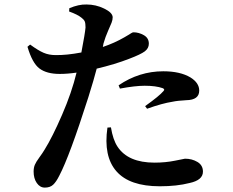

<svg xmlns="http://www.w3.org/2000/svg" viewBox="-20 -811 1040 856"><path d="M514.6 -416 508.8 -430.7Q600.6 -493.2 708 -493.2Q783.2 -493.2 829.1 -465.8Q868.2 -441.4 868.2 -407.2Q868.2 -365.2 810.5 -364.3Q771.5 -362.3 749 -357.4Q704.1 -350.6 635.7 -326.2L627 -337.9Q691.4 -383.8 709 -405.3Q716.8 -413.1 705.1 -418Q674.8 -428.7 625 -428.7Q583 -428.7 514.6 -416ZM441.4 -617.2 438.5 -601.6Q490.2 -619.1 534.2 -644.5Q541 -648.4 550.8 -654.3Q560.5 -660.2 565.9 -663.6Q571.3 -667 575.2 -667Q598.6 -667 621.1 -654.3Q643.6 -641.6 643.6 -616.2Q643.6 -595.7 625.5 -582Q607.4 -568.4 555.7 -548.8Q493.2 -524.4 411.1 -504.9Q399.4 -459 374 -377.9Q290 -114.3 244.1 -27.3Q230.5 0 216.8 12.7Q203.1 25.4 179.7 25.4Q158.2 25.4 144 4.9Q129.9 -15.6 129.9 -45.9Q129.9 -63.5 135.3 -76.2Q140.6 -88.9 155.3 -108.9Q169.9 -128.9 178.7 -143.6Q213.9 -200.2 256.8 -299.3Q299.8 -398.4 321.3 -487.3Q281.2 -481.4 246.1 -481.4Q188.5 -481.4 156.2 -505.4Q124 -529.3 102.5 -602.5L114.3 -612.3Q150.4 -585.9 174.3 -575.7Q198.2 -565.4 227.5 -565.4Q276.4 -564.5 342.8 -577.1Q359.4 -664.1 361.3 -688.5Q361.3 -707 357.9 -715.3Q354.5 -723.6 342.8 -732.4Q326.2 -746.1 288.1 -759.8L289.1 -774.4Q331.1 -792 365.2 -791Q407.2 -791 444.3 -772.9Q481.4 -754.9 482.4 -734.4Q482.4 -722.7 477.5 -710Q472.7 -697.3 461.4 -672.4Q450.2 -647.5 441.4 -617.2ZM459 -242.2 474.6 -243.2Q483.4 -188.5 503.9 -157.2Q550.8 -85.9 668.9 -85.9Q717.8 -85.9 760.7 -94.7Q803.7 -103.5 804.7 -103.5Q835.9 -103.5 860.4 -88.9Q884.8 -74.2 884.8 -45.9Q884.8 -7.8 825.2 4.9Q768.6 19.5 692.4 19.5Q557.6 19.5 499 -47.4Q440.4 -114.3 459 -242.2Z"/></svg>

Font: GenRyuMin TW TTF Bold
Style: Regular
Weight: 700
Version: Version 1.300